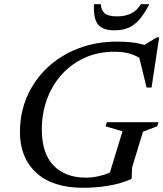

<svg xmlns="http://www.w3.org/2000/svg" viewBox="-20 -878 774 909"><path d="M386 -37Q442 -37 500 -60.5L560 -256.5L480 -280L486 -299.5H730.5L724 -280L657 -254.5L605.5 -85.5L603 -32L602.5 -30.5Q553.5 -9 494.5 1Q435.5 11 374 11Q229 11 151.8 -60Q74.5 -131 74.5 -252Q74.5 -345.5 109.5 -424Q144.5 -502.5 207 -560.2Q269.5 -618 353 -649.5Q436.5 -681 534 -681Q567.5 -681 599.8 -677.8Q632 -674.5 664 -665.5L722 -701H733.5L697.5 -463.5H674L639.5 -604.5Q612.5 -620 584.8 -626.5Q557 -633 520.5 -633Q445 -633 382 -604.8Q319 -576.5 273.2 -526.2Q227.5 -476 202.8 -409Q178 -342 178 -265Q178 -152.5 233.2 -94.8Q288.5 -37 386 -37ZM534.5 -800.5Q614 -800.5 646.5 -858H687Q662 -810 637.8 -783.2Q613.5 -756.5 585.8 -745.5Q558 -734.5 522 -734.5Q466.5 -734.5 444 -762.2Q421.5 -790 425 -858H458Q458 -830.5 475 -815.5Q492 -800.5 534.5 -800.5Z"/></svg>

Font: Newsreader Text Medium
Style: Italic
Weight: 500
Italic angle: -17°
Designer: Hugues Gentile
Foundry: Production Type
Version: Version 1.001